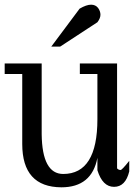

<svg xmlns="http://www.w3.org/2000/svg" viewBox="-30 -785 590 820"><path d="M189 -586H227L386 -690Q399 -707 399 -722Q399 -737 389 -751Q378 -765 359 -765Q339 -765 310 -748ZM311 -469H386V-276Q386 -42 240 -42Q150 -42 148 -212V-514H-10V-469H65V-170Q65 14 232 15Q362 15 386 -111V-58Q408 13 457 13Q506 13 522 -53V-98Q491 -59 485 -59Q476 -59 470 -66V-514H311Z"/></svg>

Font: Sawarabi Mincho
Style: Regular
Weight: 400
Version: Version 1.082; ttfautohint (v1.8.4.7-5d5b)